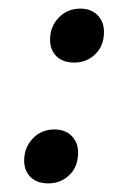

<svg xmlns="http://www.w3.org/2000/svg" viewBox="-20 -419 302 445"><path d="M96 -327Q96 -357 116 -378Q136 -399 166 -399Q191 -399 206 -384Q221 -369 221 -345Q221 -313 201 -293.5Q181 -274 152 -274Q126 -274 111 -288.5Q96 -303 96 -327ZM36 -47Q36 -77 56 -98Q76 -119 106 -119Q131 -119 146 -104Q161 -89 161 -65Q161 -33 141 -13.5Q121 6 92 6Q66 6 51 -8.5Q36 -23 36 -47Z"/></svg>

Font: Ysabeau Infant Semibold
Style: Italic
Weight: 600
Italic angle: -12°
Designer: Christian Thalmann (Catharsis Fonts)
Version: Version 0.003